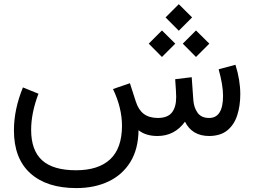

<svg xmlns="http://www.w3.org/2000/svg" viewBox="-20 -663 1239 936"><path d="M787.1 -578.1 851.6 -642.6 916.5 -578.1 851.6 -513.2ZM871.1 -450.2 935.5 -514.6 1000.5 -450.2 935.5 -385.3ZM705.1 -450.2 769.5 -514.6 834.5 -450.2 769.5 -385.3ZM747.6 0Q690.9 0 655.3 -28.3Q654.3 64 615.5 126.7Q576.7 189.5 508.8 221.7Q440.9 253.9 352.1 253.9Q207.5 253.9 127.7 181.6Q47.9 109.4 47.9 -27.3Q47.9 -129.9 91.8 -236.8L167.5 -206.1Q131.8 -112.3 131.8 -29.8Q131.8 69.8 185.3 118.4Q238.8 167 350.6 167Q460 167 517.1 113.5Q574.2 60.1 574.7 -48.8Q574.7 -137.7 530.8 -229L613.3 -257.3L642.1 -168Q654.8 -127.9 680.4 -108.2Q706.1 -88.4 748.5 -87.9Q796.9 -87.9 817.9 -114.3Q838.9 -140.6 838.9 -189.9Q838.9 -201.7 837.6 -223.4Q836.4 -245.1 834 -276.9L914.6 -286.6L922.4 -176.3Q924.8 -139.2 943.1 -113.5Q961.4 -87.9 999.5 -87.9Q1067.4 -87.9 1067.4 -196.3Q1067.4 -247.6 1045.9 -325.2L1127.9 -347.2Q1151.4 -272.5 1151.4 -203.6Q1151.4 -147.9 1136.7 -101.8Q1122.1 -55.7 1088.9 -28.1Q1055.7 -0.5 1000 0Q916.5 0 881.8 -69.8Q831.1 0 747.6 0Z"/></svg>

Font: Vazir UI
Style: Regular-UI
Weight: 400
Designer: Saber Rastikerdar
Foundry: Saber Rastikerdar
Version: Version 30.1.0